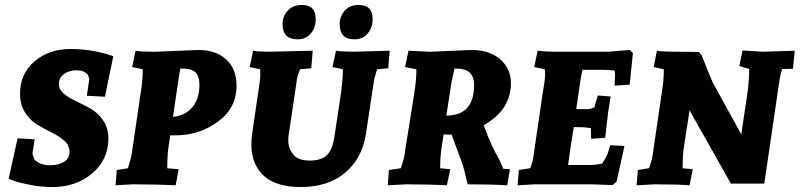

<svg xmlns="http://www.w3.org/2000/svg" viewBox="-20 -745 3232 776"><path d="M120 -182 111 -124Q111 -121 120 -99Q145 -77 181 -77Q217 -77 239 -91Q261 -105 261 -131Q261 -157 240.5 -175.5Q220 -194 190.5 -208.5Q161 -223 131.5 -240.5Q102 -258 81.5 -290Q61 -322 61 -366Q61 -447 119.5 -497Q178 -547 266 -547Q354 -547 438 -518L404 -354L331 -358Q341 -424 341 -426L335 -443Q320 -461 289.5 -461Q259 -461 238.5 -445.5Q218 -430 218 -406.5Q218 -383 238.5 -366Q259 -349 288.5 -335.5Q318 -322 347.5 -305Q377 -288 397.5 -257.5Q418 -227 418 -186Q418 -99 352.5 -44Q287 11 192 11Q147 11 103 2.5Q59 -6 37 -14L15 -23L51 -186Z M610 -536 781 -543Q853 -543 894.5 -504.5Q936 -466 936 -398Q936 -308 860.5 -253Q785 -198 690 -198H668L662 -157Q656 -122 656 -65L702 -61L690 4Q613 0 514 0L447 4L452 -58L497 -65Q510 -105 514 -134L548 -366Q557 -418 557 -465L514 -474L528 -540Q548 -536 595 -536ZM786 -402Q786 -437 770 -452.5Q754 -468 715 -468H709Q707 -460 705 -447Q703 -434 701.5 -424.5Q700 -415 700 -414L679 -273Q728 -277 757 -311Q786 -345 786 -402Z M1034 -47Q996 -92 996 -160Q996 -181 999 -204L1023 -368Q1032 -423 1032 -441Q1032 -459 1031 -465L989 -474L1003 -540Q1023 -536 1070 -536L1244 -540L1238 -469L1193 -465Q1179 -432 1179 -416L1146 -195Q1145 -186 1145 -178Q1145 -147 1164.5 -121.5Q1184 -96 1232 -96Q1280 -96 1302.5 -119.5Q1325 -143 1332 -195L1358 -368Q1366 -429 1366 -465L1324 -474L1338 -540Q1362 -536 1410 -536L1555 -540L1549 -469L1504 -465Q1491 -422 1491 -416L1459 -204Q1444 -105 1375 -47Q1306 11 1195 11Q1084 11 1034 -47ZM1200 -725Q1256 -725 1256 -668Q1256 -632 1235.5 -609Q1215 -586 1183.5 -586Q1152 -586 1137 -601.5Q1122 -617 1122 -648Q1122 -679 1143 -702Q1164 -725 1200 -725ZM1430 -725Q1486 -725 1486 -668Q1486 -632 1465.5 -609Q1445 -586 1413.5 -586Q1382 -586 1367.5 -601.5Q1353 -617 1353 -648Q1353 -679 1373.5 -702Q1394 -725 1430 -725Z M1723 -536 1886 -543Q1959 -543 2002 -505Q2045 -467 2045 -409Q2045 -301 1935 -239Q1964 -157 1998 -100L2014 -63L2041 -61L2030 4Q1970 0 1870 0Q1854 -70 1847 -88L1805 -201H1789Q1780 -201 1773 -202L1766 -157Q1759 -116 1759 -65L1800 -61L1786 4Q1718 0 1619 0L1547 4L1552 -58L1600 -65Q1616 -112 1617 -134L1654 -366Q1663 -423 1663 -465L1617 -474L1631 -540L1712 -536Q1717 -536 1723 -536ZM1820 -468H1817Q1806 -415 1805 -414L1784 -278Q1896 -278 1896 -401Q1896 -436 1878 -452Q1860 -468 1820 -468Z M2334 -463Q2325 -418 2325 -414L2309 -304H2355Q2366 -304 2382 -311L2396 -359L2448 -355Q2440 -307 2438 -292L2426 -188L2369 -184L2368 -227Q2344 -231 2328 -231H2316Q2299 -232 2299 -231L2287 -157L2276 -78H2361Q2386 -78 2414 -84Q2424 -99 2434 -119Q2441 -139 2446 -158L2504 -155L2472 -11L2456 3Q2387 0 2371 0H2140L2072 4L2077 -58L2122 -65Q2132 -80 2139 -134L2173 -366Q2183 -422 2183 -440.5Q2183 -459 2182 -465L2139 -474L2153 -540Q2186 -536 2220 -536H2439L2526 -543L2538 -530L2525 -403L2464 -399L2466 -446Q2465 -447 2465 -452.5Q2465 -458 2464 -460Q2443 -463 2406 -463Z M3192 -540 3185 -467 3141 -466Q3134 -444 3130 -418L3069 -3H2934L2767 -299L2745 -157Q2739 -121 2739 -65L2780 -61L2767 4Q2724 0 2625 0L2553 4L2558 -58L2603 -65Q2616 -98 2620 -134L2654 -366Q2663 -418 2663 -465L2622 -474L2635 -540Q2655 -536 2703 -536L2805 -535L2816 -521Q2853 -428 2861 -411L2976 -202L3001 -370Q3008 -422 3008 -466L2968 -478L2981 -541L3062 -536Z"/></svg>

Font: Andada SC
Style: Bold Italic
Weight: 700
Italic angle: -8.29999°
Designer: Carolina Giovagnoli
Foundry: Carolina Giovagnoli
Version: Version 1.003